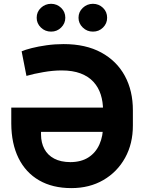

<svg xmlns="http://www.w3.org/2000/svg" viewBox="-20 -966 746 996"><path d="M309.8 -737.3Q424.7 -737.3 505 -693.7Q585.4 -650 627.5 -572.5Q669.6 -495 669.3 -393.2V-315.8Q669.6 -220.7 628.9 -147.3Q588.2 -73.8 516.2 -32Q444.2 9.8 350.2 9.8Q252.7 9.8 183 -30.4Q113.3 -70.6 76.1 -145.8Q39 -220.9 38.5 -325.2V-407.8H555.9V-282H192.8V-267.6Q193.1 -225.3 210.2 -193.2Q227.3 -161.1 261.2 -143.2Q295 -125.3 345.1 -125Q401.5 -125.3 439.2 -149.8Q476.9 -174.2 496 -217.4Q515.1 -260.5 514.6 -315.8V-393.2Q514.6 -438.1 502.5 -475.8Q490.4 -513.6 464.5 -541.7Q438.6 -569.7 397.9 -585.2Q357.1 -600.6 299.8 -600.6Q255.3 -600.6 205.1 -591.9Q154.9 -583.3 117.2 -572.3L92.2 -699.8Q109.8 -707.6 144 -716.4Q178.2 -725.1 221.6 -731.2Q264.9 -737.3 309.8 -737.3ZM245.1 -802Q214.2 -801.8 192.1 -823.2Q170.1 -844.6 170.3 -873.8Q170.1 -904.4 192.1 -925.2Q214.2 -946 245.1 -946.3Q275.7 -946 297.2 -925.2Q318.8 -904.4 318.8 -873.8Q318.8 -844.6 297.2 -823.2Q275.7 -801.8 245.1 -802ZM462.1 -802Q431.4 -801.8 409.4 -823.2Q387.3 -844.6 387.3 -873.8Q387.3 -904.4 409.4 -925.2Q431.4 -946 462.1 -946.3Q493 -946 514.5 -925.2Q535.9 -904.4 535.7 -873.8Q535.9 -844.6 514.5 -823.2Q493 -801.8 462.1 -802Z"/></svg>

Font: Inter
Style: Regular
Weight: 400
Designer: Rasmus Andersson
Foundry: rsms
Version: Version 4.000;git-8c9346024